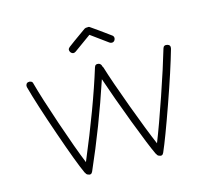

<svg xmlns="http://www.w3.org/2000/svg" viewBox="-107 -868 1126 1016"><g transform="rotate(-15 456.0 -359.5)"><path d="M643 17Q635 14 632 6L629 2Q604 -50 548.5 -196Q493 -342 456 -452Q377 -214 280 6Q272 25 254 16Q246 13 243 5L240 1Q212 -59 150 -238Q88 -417 62 -514Q60 -522 64 -529.5Q68 -537 76 -538Q84 -540 91.5 -536Q99 -532 100 -524Q123 -439 175 -286Q227 -133 261 -50Q375 -321 437 -522Q442 -540 462 -535Q474 -530 476 -517Q477 -516 480 -510Q506 -425 561 -276.5Q616 -128 650 -49Q685 -137 735 -283Q785 -429 813 -525Q818 -543 838 -538Q856 -533 851 -513Q820 -404 759.5 -232.5Q699 -61 669 7Q661 26 643 17ZM360 -629Q344 -618 332 -633Q321 -649 336 -661Q355 -676 437 -734Q444 -738 453 -737Q461 -739 467 -734Q498 -713 569 -661Q576 -656 577 -648Q578 -640 573 -633Q568 -626 560 -625Q552 -624 545 -629L453 -696Z"/></g></svg>

Font: Hoogli Light
Style: Regular
Weight: 300
Designer: Anand Singh Naorem
Foundry: Brand New Type
Version: Version 1.00 b007